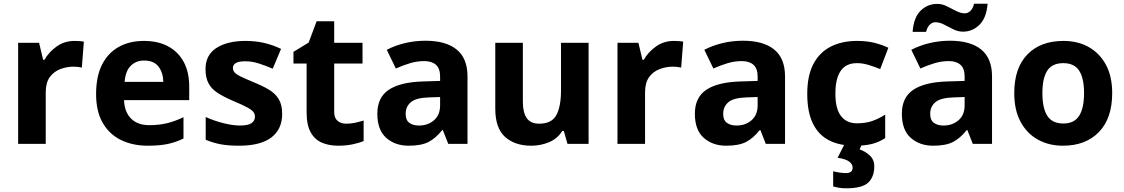

<svg xmlns="http://www.w3.org/2000/svg" viewBox="-20 -777 6072 1037"><path d="M383 -556Q394 -556 409 -555Q424 -554 433 -552L422 -412Q415 -414 401.5 -415.5Q388 -417 378 -417Q340 -417 305 -403.5Q270 -390 248.5 -360Q227 -330 227 -278V0H78V-546H191L213 -454H220Q244 -496 286 -526Q328 -556 383 -556Z M757 -556Q833 -556 887.5 -527Q942 -498 972 -443Q1002 -388 1002 -308V-236H650Q652 -173 687.5 -137Q723 -101 786 -101Q839 -101 882 -111.5Q925 -122 971 -144V-29Q931 -9 886.5 0.5Q842 10 779 10Q697 10 634 -20.5Q571 -51 535 -113Q499 -175 499 -269Q499 -365 531.5 -428.5Q564 -492 622 -524Q680 -556 757 -556ZM758 -450Q715 -450 686.5 -422Q658 -394 653 -335H862Q861 -385 836 -417.5Q811 -450 758 -450Z M1504 -162Q1504 -79 1445.5 -34.5Q1387 10 1271 10Q1214 10 1173 2.5Q1132 -5 1091 -22V-145Q1135 -125 1186 -112Q1237 -99 1276 -99Q1320 -99 1338.5 -112Q1357 -125 1357 -146Q1357 -160 1349.5 -171Q1342 -182 1317 -196Q1292 -210 1239 -232Q1188 -254 1155 -275.5Q1122 -297 1106 -327.5Q1090 -358 1090 -404Q1090 -480 1149 -518Q1208 -556 1306 -556Q1357 -556 1403 -546Q1449 -536 1498 -513L1453 -406Q1413 -423 1377 -434.5Q1341 -446 1304 -446Q1271 -446 1254.5 -437Q1238 -428 1238 -410Q1238 -397 1246.5 -386.5Q1255 -376 1279.5 -364Q1304 -352 1352 -332Q1399 -313 1433 -292.5Q1467 -272 1485.5 -241.5Q1504 -211 1504 -162Z M1850 -109Q1875 -109 1898 -114Q1921 -119 1944 -126V-15Q1920 -5 1884.5 2.5Q1849 10 1807 10Q1758 10 1719.5 -6Q1681 -22 1658.5 -61.5Q1636 -101 1636 -171V-434H1565V-497L1647 -547L1690 -662H1785V-546H1938V-434H1785V-171Q1785 -140 1803 -124.5Q1821 -109 1850 -109Z M2278 -557Q2388 -557 2446.5 -509.5Q2505 -462 2505 -364V0H2401L2372 -74H2368Q2333 -30 2294 -10Q2255 10 2187 10Q2114 10 2066 -32.5Q2018 -75 2018 -163Q2018 -250 2079 -291.5Q2140 -333 2262 -337L2357 -340V-364Q2357 -407 2334.5 -427Q2312 -447 2272 -447Q2232 -447 2194 -435.5Q2156 -424 2118 -407L2069 -508Q2113 -531 2166.5 -544Q2220 -557 2278 -557ZM2299 -251Q2227 -249 2199 -225Q2171 -201 2171 -162Q2171 -128 2191 -113.5Q2211 -99 2243 -99Q2291 -99 2324 -127.5Q2357 -156 2357 -208V-253Z M3159 -546V0H3045L3025 -70H3017Q2991 -28 2945.5 -9Q2900 10 2849 10Q2761 10 2708 -37.5Q2655 -85 2655 -190V-546H2804V-227Q2804 -169 2825 -139Q2846 -109 2892 -109Q2960 -109 2985 -155.5Q3010 -202 3010 -289V-546Z M3620 -556Q3631 -556 3646 -555Q3661 -554 3670 -552L3659 -412Q3652 -414 3638.5 -415.5Q3625 -417 3615 -417Q3577 -417 3542 -403.5Q3507 -390 3485.5 -360Q3464 -330 3464 -278V0H3315V-546H3428L3450 -454H3457Q3481 -496 3523 -526Q3565 -556 3620 -556Z M3993 -557Q4103 -557 4161.5 -509.5Q4220 -462 4220 -364V0H4116L4087 -74H4083Q4048 -30 4009 -10Q3970 10 3902 10Q3829 10 3781 -32.5Q3733 -75 3733 -163Q3733 -250 3794 -291.5Q3855 -333 3977 -337L4072 -340V-364Q4072 -407 4049.5 -427Q4027 -447 3987 -447Q3947 -447 3909 -435.5Q3871 -424 3833 -407L3784 -508Q3828 -531 3881.5 -544Q3935 -557 3993 -557ZM4014 -251Q3942 -249 3914 -225Q3886 -201 3886 -162Q3886 -128 3906 -113.5Q3926 -99 3958 -99Q4006 -99 4039 -127.5Q4072 -156 4072 -208V-253Z M4595 10Q4514 10 4457 -19.5Q4400 -49 4370 -111Q4340 -173 4340 -270Q4340 -370 4374 -433Q4408 -496 4468.5 -526Q4529 -556 4608 -556Q4664 -556 4705.5 -545Q4747 -534 4778 -519L4734 -404Q4699 -418 4668.5 -427Q4638 -436 4608 -436Q4492 -436 4492 -271Q4492 -189 4522.5 -150Q4553 -111 4608 -111Q4655 -111 4691 -123.5Q4727 -136 4761 -158V-31Q4727 -9 4689.5 0.5Q4652 10 4595 10ZM4702 122Q4702 178 4669.5 209Q4637 240 4551 240Q4529 240 4511.5 237Q4494 234 4480 230V148Q4494 152 4514.5 155Q4535 158 4550 158Q4564 158 4574.5 151.5Q4585 145 4585 128Q4585 110 4567 96Q4549 82 4504 75L4542 0H4636L4623 30Q4653 40 4677.5 62.5Q4702 85 4702 122Z M5111 -557Q5221 -557 5279.5 -509.5Q5338 -462 5338 -364V0H5234L5205 -74H5201Q5166 -30 5127 -10Q5088 10 5020 10Q4947 10 4899 -32.5Q4851 -75 4851 -163Q4851 -250 4912 -291.5Q4973 -333 5095 -337L5190 -340V-364Q5190 -407 5167.5 -427Q5145 -447 5105 -447Q5065 -447 5027 -435.5Q4989 -424 4951 -407L4902 -508Q4946 -531 4999.5 -544Q5053 -557 5111 -557ZM5132 -251Q5060 -249 5032 -225Q5004 -201 5004 -162Q5004 -128 5024 -113.5Q5044 -99 5076 -99Q5124 -99 5157 -127.5Q5190 -156 5190 -208V-253ZM4909 -605Q4915 -683 4952.5 -719.5Q4990 -756 5042 -756Q5069 -756 5094.5 -743Q5120 -730 5144.5 -717.5Q5169 -705 5192 -705Q5207 -705 5221 -718Q5235 -731 5241 -757H5314Q5308 -680 5270 -643Q5232 -606 5181 -606Q5155 -606 5129.5 -618.5Q5104 -631 5079.5 -644Q5055 -657 5031 -657Q5016 -657 5002 -644Q4988 -631 4982 -605Z M5987 -274Q5987 -138 5915.5 -64Q5844 10 5721 10Q5645 10 5585.5 -23Q5526 -56 5492 -119.5Q5458 -183 5458 -274Q5458 -410 5529 -483Q5600 -556 5724 -556Q5801 -556 5860 -523Q5919 -490 5953 -427.5Q5987 -365 5987 -274ZM5610 -274Q5610 -193 5636.5 -151.5Q5663 -110 5723 -110Q5782 -110 5808.5 -151.5Q5835 -193 5835 -274Q5835 -355 5808.5 -395.5Q5782 -436 5723 -436Q5663 -436 5636.5 -395.5Q5610 -355 5610 -274Z"/></svg>

Font: Noto Sans Sora Sompeng
Style: Bold
Weight: 700
Designer: Monotype Design Team. David Williams.
Foundry: Monotype Imaging Inc.
Version: Version 2.101